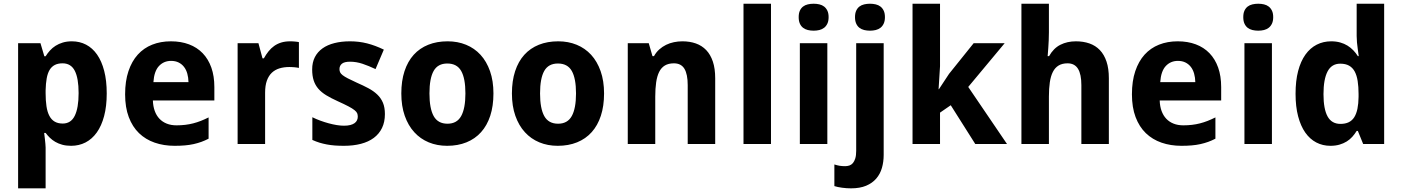

<svg xmlns="http://www.w3.org/2000/svg" viewBox="-20 -780 7596 1040"><path d="M365.2 9.8Q338.4 9.8 317.1 3.9Q295.9 -2 279.3 -11.7Q262.7 -21.5 250 -33.9Q237.3 -46.4 227.1 -60.1H219.2Q221.2 -43 223.1 -27.8Q224.6 -15.1 225.8 -1.7Q227.1 11.7 227.1 19V240.2H78.1V-545.9H199.2L220.2 -475.1H227.1Q237.3 -491.7 250.5 -506.3Q263.7 -521 281 -532Q298.3 -543 320.3 -549.6Q342.3 -556.2 369.1 -556.2Q411.6 -556.2 446.3 -538.1Q481 -520 505.9 -484.4Q530.8 -448.7 544.4 -396Q558.1 -343.3 558.1 -273.9Q558.1 -204.1 543.9 -151.1Q529.8 -98.1 504.2 -62.3Q478.5 -26.4 443.1 -8.3Q407.7 9.8 365.2 9.8ZM318.8 -437Q293.9 -437 276.6 -428Q259.3 -418.9 248.5 -400.9Q237.8 -382.8 232.9 -355.2Q228 -327.6 227.1 -291V-274.9Q227.1 -235.4 231.7 -204.6Q236.3 -173.8 247.1 -153.1Q257.8 -132.3 275.6 -121.6Q293.5 -110.8 319.8 -110.8Q364.3 -110.8 385 -153.1Q405.8 -195.3 405.8 -275.9Q405.8 -356.4 385 -396.7Q364.3 -437 318.8 -437Z M906.7 -450.2Q867.2 -450.2 841.1 -422.4Q814.9 -394.5 811 -335H1001Q1000.5 -359.9 994.6 -380.9Q988.8 -401.9 977.1 -417.2Q965.3 -432.6 947.8 -441.4Q930.2 -450.2 906.7 -450.2ZM925.8 9.8Q867.2 9.8 817.9 -7.3Q768.6 -24.4 732.9 -58.8Q697.3 -93.3 677.5 -145.8Q657.7 -198.2 657.7 -269Q657.7 -340.8 675.8 -394.5Q693.8 -448.2 726.3 -484.1Q758.8 -520 804.4 -538.1Q850.1 -556.2 905.8 -556.2Q960 -556.2 1003.7 -539.8Q1047.4 -523.4 1077.9 -491.7Q1108.4 -460 1124.8 -413.8Q1141.1 -367.7 1141.1 -308.1V-235.8H808.1Q809.1 -204.6 818.1 -179.4Q827.1 -154.3 843.5 -137Q859.9 -119.6 883.1 -110.4Q906.2 -101.1 936 -101.1Q960.9 -101.1 983.2 -103.8Q1005.4 -106.4 1026.4 -111.8Q1047.4 -117.2 1067.9 -125.2Q1088.4 -133.3 1109.9 -144V-28.8Q1090.3 -18.6 1070.6 -11.5Q1050.8 -4.4 1028.8 0.5Q1006.8 5.4 981.4 7.6Q956.1 9.8 925.8 9.8Z M1551.8 -556.2Q1557.6 -556.2 1564.7 -555.9Q1571.8 -555.7 1578.4 -554.9Q1585 -554.2 1590.6 -553.5Q1596.2 -552.7 1599.1 -551.8V-412.1Q1595.2 -413.1 1588.4 -414.1Q1581.5 -415 1574 -415.8Q1566.4 -416.5 1559.1 -416.7Q1551.8 -417 1546.9 -417Q1518.1 -417 1493.9 -409.7Q1469.7 -402.3 1452.4 -386Q1435.1 -369.6 1425.5 -343Q1416 -316.4 1416 -277.8V0H1267.1V-545.9H1379.9L1401.9 -463.9H1409.2Q1420.9 -484.9 1434.6 -502Q1448.2 -519 1465.1 -531Q1481.9 -543 1503.2 -549.6Q1524.4 -556.2 1551.8 -556.2Z M2064.9 -162.1Q2064.9 -119.1 2049.3 -86.9Q2033.7 -54.7 2004.9 -33.2Q1976.1 -11.7 1935.1 -1Q1894 9.8 1843.3 9.8Q1816.4 9.8 1793.5 8.1Q1770.5 6.3 1750 2.4Q1729.5 -1.5 1710.4 -7.3Q1691.4 -13.2 1671.9 -22V-145Q1692.4 -134.8 1715.1 -126.5Q1737.8 -118.2 1760.3 -112.1Q1782.7 -106 1804 -102.5Q1825.2 -99.1 1843.3 -99.1Q1863.3 -99.1 1877.4 -102.8Q1891.6 -106.4 1900.6 -113Q1909.7 -119.6 1913.8 -128.7Q1918 -137.7 1918 -147.9Q1918 -158.2 1914.8 -166.3Q1911.6 -174.3 1900.4 -183.3Q1889.2 -192.4 1867.4 -203.9Q1845.7 -215.3 1809.1 -231.9Q1773.4 -248 1747.3 -263.9Q1721.2 -279.8 1704.3 -299.3Q1687.5 -318.8 1679.2 -344Q1670.9 -369.1 1670.9 -403.8Q1670.9 -441.9 1685.5 -470.5Q1700.2 -499 1727.1 -518.1Q1753.9 -537.1 1791.7 -546.6Q1829.6 -556.2 1876 -556.2Q1924.8 -556.2 1968.8 -544.9Q2012.7 -533.7 2059.1 -511.2L2014.2 -405.8Q1977.1 -423.3 1943.4 -434.6Q1909.7 -445.8 1876 -445.8Q1845.7 -445.8 1832.3 -435.1Q1818.8 -424.3 1818.8 -405.8Q1818.8 -396 1822.3 -388.4Q1825.7 -380.9 1835.9 -372.8Q1846.2 -364.7 1864.7 -355.2Q1883.3 -345.7 1913.1 -332Q1947.8 -316.9 1975.6 -302Q2003.4 -287.1 2023.4 -268.1Q2043.5 -249 2054.2 -223.6Q2064.9 -198.2 2064.9 -162.1Z M2306.2 -273.9Q2306.2 -192.4 2329.1 -151.1Q2352.1 -109.9 2403.8 -109.9Q2455.1 -109.9 2478 -151.4Q2501 -192.9 2501 -273.9Q2501 -355.5 2478 -395.8Q2455.1 -436 2402.8 -436Q2351.6 -436 2328.9 -395.8Q2306.2 -355.5 2306.2 -273.9ZM2652.8 -273.9Q2652.8 -205.6 2635.5 -152.8Q2618.2 -100.1 2585.7 -64Q2553.2 -27.8 2506.6 -9Q2460 9.8 2401.9 9.8Q2347.7 9.8 2302.2 -9Q2256.8 -27.8 2223.9 -64Q2190.9 -100.1 2172.4 -152.8Q2153.8 -205.6 2153.8 -273.9Q2153.8 -341.8 2171.1 -394.5Q2188.5 -447.3 2220.9 -483.2Q2253.4 -519 2299.8 -537.6Q2346.2 -556.2 2404.8 -556.2Q2459 -556.2 2504.4 -537.6Q2549.8 -519 2582.8 -483.2Q2615.7 -447.3 2634.3 -394.5Q2652.8 -341.8 2652.8 -273.9Z M2905.3 -273.9Q2905.3 -192.4 2928.2 -151.1Q2951.2 -109.9 3002.9 -109.9Q3054.2 -109.9 3077.1 -151.4Q3100.1 -192.9 3100.1 -273.9Q3100.1 -355.5 3077.1 -395.8Q3054.2 -436 3002 -436Q2950.7 -436 2928 -395.8Q2905.3 -355.5 2905.3 -273.9ZM3252 -273.9Q3252 -205.6 3234.6 -152.8Q3217.3 -100.1 3184.8 -64Q3152.3 -27.8 3105.7 -9Q3059.1 9.8 3001 9.8Q2946.8 9.8 2901.4 -9Q2856 -27.8 2823 -64Q2790 -100.1 2771.5 -152.8Q2752.9 -205.6 2752.9 -273.9Q2752.9 -341.8 2770.3 -394.5Q2787.6 -447.3 2820.1 -483.2Q2852.5 -519 2898.9 -537.6Q2945.3 -556.2 3003.9 -556.2Q3058.1 -556.2 3103.5 -537.6Q3148.9 -519 3181.9 -483.2Q3214.8 -447.3 3233.4 -394.5Q3252 -341.8 3252 -273.9Z M3854 0H3705.1V-318.8Q3705.1 -377.9 3687.3 -407.5Q3669.4 -437 3630.4 -437Q3601.1 -437 3581.5 -425.3Q3562 -413.6 3550.5 -390.6Q3539.1 -367.7 3534.2 -334Q3529.3 -300.3 3529.3 -256.8V0H3380.4V-545.9H3494.1L3514.2 -476.1H3522.5Q3534.2 -497.1 3551 -512.2Q3567.9 -527.3 3587.9 -537.1Q3607.9 -546.9 3630.4 -551.5Q3652.8 -556.2 3676.3 -556.2Q3716.3 -556.2 3749 -544.7Q3781.7 -533.2 3805.2 -508.8Q3828.6 -484.4 3841.3 -446.5Q3854 -408.7 3854 -356Z M4156.2 0H4007.3V-759.8H4156.2Z M4306.2 -687Q4306.2 -708 4312.5 -721.9Q4318.8 -735.8 4329.8 -744.4Q4340.8 -752.9 4355.7 -756.3Q4370.6 -759.8 4387.2 -759.8Q4403.8 -759.8 4418.5 -756.3Q4433.1 -752.9 4444.1 -744.4Q4455.1 -735.8 4461.7 -721.9Q4468.3 -708 4468.3 -687Q4468.3 -666.5 4461.7 -652.3Q4455.1 -638.2 4444.1 -629.6Q4433.1 -621.1 4418.5 -617.4Q4403.8 -613.8 4387.2 -613.8Q4370.6 -613.8 4355.7 -617.4Q4340.8 -621.1 4329.8 -629.6Q4318.8 -638.2 4312.5 -652.3Q4306.2 -666.5 4306.2 -687ZM4461.4 0H4312.5V-545.9H4461.4Z M4589.4 240.2Q4565.9 240.2 4541 236.8Q4516.1 233.4 4499.5 228V110.8Q4514.6 115.7 4527.8 117.9Q4541 120.1 4557.6 120.1Q4569.8 120.1 4580.8 116.5Q4591.8 112.8 4599.9 103.3Q4607.9 93.8 4612.8 77.9Q4617.7 62 4617.7 37.1V-545.9H4766.6V59.1Q4766.6 96.7 4757.1 129.6Q4747.6 162.6 4726.3 187.3Q4705.1 211.9 4671.4 226.1Q4637.7 240.2 4589.4 240.2ZM4611.3 -687Q4611.3 -708 4617.7 -721.9Q4624 -735.8 4635 -744.4Q4646 -752.9 4660.9 -756.3Q4675.8 -759.8 4692.4 -759.8Q4709 -759.8 4723.6 -756.3Q4738.3 -752.9 4749.3 -744.4Q4760.3 -735.8 4766.8 -721.9Q4773.4 -708 4773.4 -687Q4773.4 -666.5 4766.8 -652.3Q4760.3 -638.2 4749.3 -629.6Q4738.3 -621.1 4723.6 -617.4Q4709 -613.8 4692.4 -613.8Q4675.8 -613.8 4660.9 -617.4Q4646 -621.1 4635 -629.6Q4624 -638.2 4617.7 -652.3Q4611.3 -666.5 4611.3 -687Z M5065.9 -296.9 5120.6 -379.9 5253.9 -545.9H5421.9L5224.6 -309.1L5434.6 0H5262.7L5129.9 -210L5071.8 -169.9V0H4922.9V-759.8H5071.8V-420.9L5064 -296.9Z M5986.3 0H5837.4V-318.8Q5837.4 -377.9 5819.1 -407.5Q5800.8 -437 5762.7 -437Q5733.9 -437 5714.4 -425.3Q5694.8 -413.6 5683.1 -390.6Q5671.4 -367.7 5666.5 -334Q5661.6 -300.3 5661.6 -256.8V0H5512.7V-759.8H5661.6V-605Q5661.6 -584.5 5660.6 -561.8Q5659.7 -539.1 5658.2 -520Q5656.2 -497.6 5654.8 -476.1H5662.6Q5686.5 -518.6 5723.6 -537.4Q5760.7 -556.2 5807.6 -556.2Q5848.1 -556.2 5881.1 -544.7Q5914.1 -533.2 5937.5 -508.8Q5960.9 -484.4 5973.6 -446.5Q5986.3 -408.7 5986.3 -356Z M6360.4 -450.2Q6320.8 -450.2 6294.7 -422.4Q6268.6 -394.5 6264.6 -335H6454.6Q6454.1 -359.9 6448.2 -380.9Q6442.4 -401.9 6430.7 -417.2Q6418.9 -432.6 6401.4 -441.4Q6383.8 -450.2 6360.4 -450.2ZM6379.4 9.8Q6320.8 9.8 6271.5 -7.3Q6222.2 -24.4 6186.5 -58.8Q6150.9 -93.3 6131.1 -145.8Q6111.3 -198.2 6111.3 -269Q6111.3 -340.8 6129.4 -394.5Q6147.5 -448.2 6179.9 -484.1Q6212.4 -520 6258.1 -538.1Q6303.7 -556.2 6359.4 -556.2Q6413.6 -556.2 6457.3 -539.8Q6501 -523.4 6531.5 -491.7Q6562 -460 6578.4 -413.8Q6594.7 -367.7 6594.7 -308.1V-235.8H6261.7Q6262.7 -204.6 6271.7 -179.4Q6280.8 -154.3 6297.1 -137Q6313.5 -119.6 6336.7 -110.4Q6359.9 -101.1 6389.6 -101.1Q6414.6 -101.1 6436.8 -103.8Q6459 -106.4 6480 -111.8Q6501 -117.2 6521.5 -125.2Q6542 -133.3 6563.5 -144V-28.8Q6543.9 -18.6 6524.2 -11.5Q6504.4 -4.4 6482.4 0.5Q6460.4 5.4 6435.1 7.6Q6409.7 9.8 6379.4 9.8Z M6714.4 -687Q6714.4 -708 6720.7 -721.9Q6727.1 -735.8 6738 -744.4Q6749 -752.9 6763.9 -756.3Q6778.8 -759.8 6795.4 -759.8Q6812 -759.8 6826.7 -756.3Q6841.3 -752.9 6852.3 -744.4Q6863.3 -735.8 6869.9 -721.9Q6876.5 -708 6876.5 -687Q6876.5 -666.5 6869.9 -652.3Q6863.3 -638.2 6852.3 -629.6Q6841.3 -621.1 6826.7 -617.4Q6812 -613.8 6795.4 -613.8Q6778.8 -613.8 6763.9 -617.4Q6749 -621.1 6738 -629.6Q6727.1 -638.2 6720.7 -652.3Q6714.4 -666.5 6714.4 -687ZM6869.6 0H6720.7V-545.9H6869.6Z M7186.5 9.8Q7144.5 9.8 7109.9 -8.3Q7075.2 -26.4 7050.3 -61.8Q7025.4 -97.2 7011.5 -149.9Q6997.6 -202.6 6997.6 -272Q6997.6 -342.3 7011.5 -395.3Q7025.4 -448.2 7051 -484.1Q7076.7 -520 7112.3 -538.1Q7147.9 -556.2 7190.9 -556.2Q7217.3 -556.2 7239.3 -550Q7261.2 -543.9 7278.8 -533Q7296.4 -522 7310.3 -507.6Q7324.2 -493.2 7335 -476.1H7339.8Q7336.9 -495.1 7334.5 -514.6Q7332 -531.2 7330.3 -550Q7328.6 -568.8 7328.6 -585V-759.8H7477.5V0H7363.8L7335 -70.8H7328.6Q7318.4 -54.2 7305.2 -39.3Q7292 -24.4 7274.7 -13.7Q7257.3 -2.9 7235.6 3.4Q7213.9 9.8 7186.5 9.8ZM7240.7 -108.9Q7267.1 -108.9 7285.6 -117.9Q7304.2 -127 7315.7 -145.3Q7327.1 -163.6 7332.8 -190.9Q7338.4 -218.3 7338.9 -254.9V-271Q7338.9 -310.5 7334 -341.3Q7329.1 -372.1 7317.9 -392.8Q7306.6 -413.6 7287.6 -424.3Q7268.6 -435.1 7239.7 -435.1Q7192.9 -435.1 7170.9 -392.8Q7148.9 -350.6 7148.9 -270Q7148.9 -189.5 7171.1 -149.2Q7193.4 -108.9 7240.7 -108.9Z"/></svg>

Font: Droid Sans
Style: Bold
Weight: 700
Foundry: Ascender Corporation
Version: Version 1.00 build 112